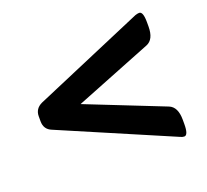

<svg xmlns="http://www.w3.org/2000/svg" viewBox="-89 -586 738 684"><g transform="rotate(-20 280.0 -244.5)"><path d="M516 -68V-52Q516 -10 501 -10Q494 -10 486 -14L66 -194Q38 -205 38 -236V-255Q38 -284 66 -297L485 -476Q494 -479 500 -479Q515 -479 515 -438V-422Q515 -373 485 -361L193 -245L486 -129Q516 -117 516 -68Z"/></g></svg>

Font: mmAsap
Style: Bold
Weight: 700
Designer: Pablo Cosgaya
Foundry: Omnibus-Type
Version: Version 1.001